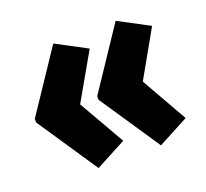

<svg xmlns="http://www.w3.org/2000/svg" viewBox="-90 -626 741 691"><g transform="rotate(-20 280.0 -280.5)"><path d="M22 -287V-273L177 -42L294 -104L193 -280L294 -457L177 -519ZM261 -287V-273L416 -42L533 -104L433 -280L533 -457L416 -519Z"/></g></svg>

Font: Noto Sans Myanmar ExtraCondensed Black
Style: Regular
Weight: 900
Width: 2
Designer: Monotype Design Team
Foundry: Monotype Imaging Inc.
Version: Version 2.107